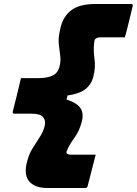

<svg xmlns="http://www.w3.org/2000/svg" viewBox="-20 -780 685 961"><path d="M388 -166Q376 -123 354.5 -93.5Q333 -64 321 -40Q319 -35 316.5 -29.5Q314 -24 312 -18Q315 -6 332 -6H459Q449 33 439 72Q429 111 419 150Q417 161 406 161H217Q157 161 128.5 130.5Q100 100 113 39L117 24Q125 -9 143 -37.5Q161 -66 179 -94Q197 -122 204 -151Q210 -177 195.5 -194Q181 -211 138 -211H52Q41 -211 44 -222Q55 -264 65 -305.5Q75 -347 85 -389H173Q218 -389 244.5 -402.5Q271 -416 278 -448Q285 -475 281.5 -501Q278 -527 274.5 -556.5Q271 -586 279 -623L284 -646Q298 -700 338.5 -730Q379 -760 458 -760H636Q647 -760 644 -749Q634 -709 625 -670.5Q616 -632 605 -593H482Q462 -593 454 -581Q453 -577 452.5 -572.5Q452 -568 451 -564Q447 -527 453 -485.5Q459 -444 448 -400Q438 -357 407 -333.5Q376 -310 318 -302L313 -282Q366 -265 383.5 -237.5Q401 -210 388 -166Z"/></svg>

Font: Recursive Mn Lnr St Blk
Style: Italic
Weight: 900
Italic angle: -15°
Monospace: yes
Version: Version 1.079;hotconv 1.0.112;makeotfexe 2.5.65598; ttfautoh